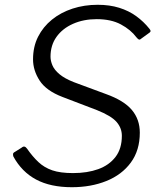

<svg xmlns="http://www.w3.org/2000/svg" viewBox="-20 -772 671 802"><path d="M550 -616Q526 -648 485 -670Q444 -692 384 -692Q329 -692 285 -672.5Q241 -653 216 -618Q191 -583 191 -535Q191 -518 199 -499Q207 -480 228.5 -462Q250 -444 288 -429L423 -379Q498 -352 531 -312.5Q564 -273 564 -218Q564 -144 526.5 -93Q489 -42 424.5 -16Q360 10 280 10Q191 10 131 -22Q71 -54 36 -118Q34 -124 34.5 -129Q35 -134 43 -138L70 -155Q77 -161 82.5 -159.5Q88 -158 93 -151Q116 -118 140.5 -95Q165 -72 198.5 -60.5Q232 -49 285 -49Q345 -49 390.5 -65.5Q436 -82 462.5 -116.5Q489 -151 489 -205Q489 -237 467 -262.5Q445 -288 385 -312L241 -367Q173 -393 145.5 -435.5Q118 -478 118 -524Q118 -577 139 -618.5Q160 -660 197 -690Q234 -720 283 -736Q332 -752 388 -752Q438 -752 478 -739.5Q518 -727 549 -704.5Q580 -682 604 -652Q609 -646 609 -642.5Q609 -639 605 -636L565 -607Q562 -606 559 -607.5Q556 -609 550 -616Z"/></svg>

Font: Libre Franklin Thin Light
Style: Italic
Weight: 300
Italic angle: -8°
Version: Version 3.000